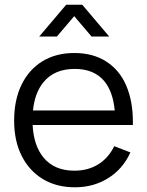

<svg xmlns="http://www.w3.org/2000/svg" viewBox="-20 -780 624 815"><path d="M146.5 -625 261 -760H329L443.5 -625H368.5L295 -711.5L221.5 -625ZM298.5 15Q219.5 15 161.8 -20Q104 -55 72 -118.5Q40 -182 40 -267.5Q40 -356 71.5 -420.5Q103 -485 160.2 -520Q217.5 -555 295.5 -555Q375.5 -555 432 -518.2Q488.5 -481.5 516.2 -415.8Q544 -350 544 -264.5Q544 -257 544 -249.5H118.5Q123 -162 164.5 -111.5Q210.5 -55.5 295.5 -55.5Q353.5 -55.5 396.8 -82.2Q440 -109 465 -159.5L533.5 -133Q501.5 -62.5 439.2 -23.8Q377 15 298.5 15ZM467 -311Q459.5 -390 424 -434Q380.5 -487.5 297.5 -487.5Q210.5 -487.5 164.5 -431Q127.5 -386 120 -311Z"/></svg>

Font: Cns Manrope
Style: Regular
Weight: 400
Designer: Mikhail Sharanda
Foundry: Mikhail Sharanda
Version: Version 4.504